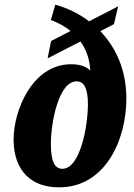

<svg xmlns="http://www.w3.org/2000/svg" viewBox="-20 -789 572 819"><path d="M233 10C427 10 519 -189 519 -369C519 -491 474 -587 408 -656L466 -686L484 -762L360 -698C316 -732 266 -755 216 -769L197 -704C228 -692 256 -677 281 -657L198 -614L183 -540L323 -612C348 -578 363 -536 365 -488C349 -505 321 -515 284 -515C116 -515 38 -315 38 -195C38 -55 119 11 233 10ZM246 -69C214 -69 197 -99 197 -174C197 -267 230 -442 307 -442C339 -442 355 -411 355 -345C355 -250 322 -69 246 -69Z"/></svg>

Font: Noto Serif ExtraCondensed Black
Style: Italic
Weight: 900
Width: 2
Italic angle: -12°
Designer: Monotype Design Team
Foundry: Monotype Imaging Inc.
Version: Version 2.014